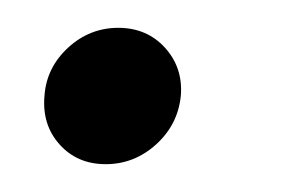

<svg xmlns="http://www.w3.org/2000/svg" viewBox="-20 -369 218 138"><path d="M56 -251Q35.5 -251 22.8 -265.2Q10 -279.5 12 -300.5Q13.5 -320.5 29 -334.8Q44.5 -349 65 -349Q85.5 -349 98.5 -334.8Q111.5 -320.5 110 -300.5Q108 -279.5 92.2 -265.2Q76.5 -251 56 -251Z"/></svg>

Font: Urbanist Medium
Style: Italic
Weight: 500
Italic angle: -8°
Designer: Corey Hu
Foundry: Corey Hu
Version: Version 1.330; ttfautohint (v1.8.4.7-5d5b)